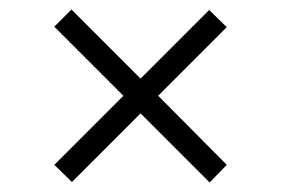

<svg xmlns="http://www.w3.org/2000/svg" viewBox="-20 -431 590 403"><path d="M312 -230 456 -85 420 -48 275 -193 131 -49 94 -85 239 -230 94 -375 130 -411 275 -266 419 -410 456 -374Z"/></svg>

Font: Ysabeau SC
Style: Regular
Weight: 400
Designer: Christian Thalmann (Catharsis Fonts)
Version: Version 0.003